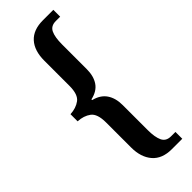

<svg xmlns="http://www.w3.org/2000/svg" viewBox="-290 -784 934 934"><g transform="rotate(-45 177.0 -316.5)"><path d="M255 127Q189 127 155 87.5Q121 48 121 -19V-191Q121 -251 94 -271Q67 -291 27 -293V-342Q67 -344 94 -364Q121 -384 121 -443V-616Q121 -685 155 -722.5Q189 -760 255 -760H327V-713H297Q263 -713 250.5 -687Q238 -661 238 -611V-441Q238 -393 217 -362Q196 -331 150 -321V-316Q195 -305 216.5 -273.5Q238 -242 238 -194V-22Q238 27 250.5 53.5Q263 80 297 80H327V127Z"/></g></svg>

Font: Noto Serif Myanmar ExtraCondensed SemiBold
Style: Regular
Weight: 600
Width: 2
Designer: Ben Mitchell and the Monotype Design Team
Foundry: Monotype Imaging Inc.
Version: Version 2.106; ttfautohint (v1.8.4.7-5d5b)